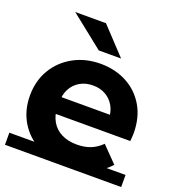

<svg xmlns="http://www.w3.org/2000/svg" viewBox="-139 -862 909 986"><g transform="rotate(20 315.5 -369.0)"><path d="M339 10Q247 10 177.5 -26Q108 -62 70 -125Q32 -188 32 -269Q32 -350 69.5 -412.5Q107 -475 172 -510.5Q237 -546 319 -546Q398 -546 461.5 -512.5Q525 -479 562 -416.5Q599 -354 599 -267Q599 -258 598 -246.5Q597 -235 596 -225H159V-316H514L454 -289Q454 -331 437 -362Q420 -393 390 -410.5Q360 -428 320 -428Q280 -428 249.5 -410.5Q219 -393 202 -361.5Q185 -330 185 -287V-263Q185 -218 204.5 -184Q224 -150 259.5 -132Q295 -114 343 -114Q386 -114 418.5 -127Q451 -140 478 -167L561 -82Q523 -40 467.5 -15Q412 10 339 10ZM-2 -53H633V13H-2ZM285 -607 104 -751H272L407 -607Z"/></g></svg>

Font: Montserrat Underline Thin
Style: Bold
Weight: 700
Version: Version 9.000